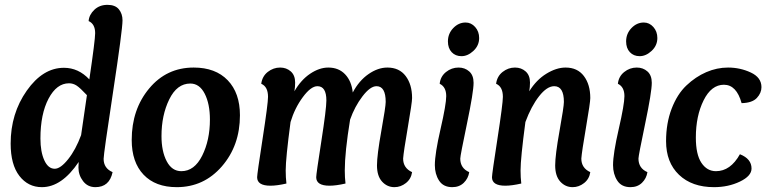

<svg xmlns="http://www.w3.org/2000/svg" viewBox="-20 -763 3175 793"><path d="M349 -435Q373 -598 373 -626Q373 -664 346 -676Q348 -702 369.5 -722.5Q391 -743 424 -743Q456 -743 471 -724.5Q486 -706 486 -679Q486 -640 447 -383.5Q408 -127 408 -107Q408 -68 445 -52Q432 10 374 10Q342 10 323 -15Q304 -40 304 -71Q304 -84 305 -94Q235 10 153 10Q96 10 60 -36.5Q24 -83 24 -170Q24 -294 90.5 -388.5Q157 -483 244 -483Q304 -483 349 -435ZM315 -205 339 -370Q311 -400 296.5 -409.5Q282 -419 265 -419Q214 -419 180.5 -355.5Q147 -292 147 -191Q147 -136 163 -101Q179 -66 206 -66Q230 -66 261.5 -105.5Q293 -145 315 -205Z M710 10Q622 10 573 -41.5Q524 -93 524 -185Q524 -311 596 -397.5Q668 -484 780 -484Q870 -484 920.5 -431.5Q971 -379 971 -287Q971 -162 896.5 -76Q822 10 710 10ZM766 -418Q711 -418 679 -352.5Q647 -287 647 -201Q647 -138 668.5 -97Q690 -56 729 -56Q783 -56 815 -120Q847 -184 847 -269Q847 -334 825.5 -376Q804 -418 766 -418Z M1180 -259Q1160 -109 1160 -59Q1160 -30 1163 -5Q1124 4 1097 4Q1042 4 1042 -31Q1042 -44 1064.5 -189.5Q1087 -335 1087 -363Q1087 -405 1059 -417Q1063 -448 1086 -466Q1109 -484 1137 -484Q1163 -484 1181 -468Q1199 -452 1199 -422Q1199 -404 1196 -386Q1223 -433 1261 -458.5Q1299 -484 1336 -484Q1379 -484 1405.5 -456Q1432 -428 1437 -381Q1463 -430 1502 -457Q1541 -484 1580 -484Q1629 -484 1655.5 -449Q1682 -414 1682 -358Q1682 -340 1664.5 -238Q1647 -136 1645 -108Q1645 -69 1682 -52Q1678 -24 1656.5 -7Q1635 10 1609 10Q1579 10 1558 -13Q1537 -36 1537 -80Q1537 -122 1555 -222.5Q1573 -323 1573 -342Q1573 -407 1535 -407Q1509 -407 1477 -365Q1445 -323 1426 -269Q1404 -134 1404 -59Q1404 -30 1407 -5Q1368 4 1341 4Q1286 4 1286 -31Q1286 -44 1307 -178.5Q1328 -313 1328 -348Q1328 -407 1291 -407Q1264 -407 1230.5 -361.5Q1197 -316 1180 -259Z M1886 -531Q1861 -531 1845.5 -547.5Q1830 -564 1830 -592Q1830 -624 1852 -647Q1874 -670 1903 -670Q1926 -670 1942.5 -651.5Q1959 -633 1959 -606Q1959 -575 1935.5 -553Q1912 -531 1886 -531ZM1823 -366Q1823 -404 1796 -417Q1799 -447 1822 -465.5Q1845 -484 1874 -484Q1900 -484 1918 -468Q1936 -452 1936 -421Q1936 -383 1908.5 -251.5Q1881 -120 1881 -108Q1881 -68 1918 -52Q1914 -26 1895.5 -8Q1877 10 1848 10Q1811 10 1793.5 -17Q1776 -44 1776 -81Q1776 -128 1799.5 -230Q1823 -332 1823 -366Z M2150 -259Q2130 -109 2130 -59Q2130 -30 2133 -5Q2094 4 2067 4Q2012 4 2012 -31Q2012 -44 2034.5 -189.5Q2057 -335 2057 -363Q2057 -405 2029 -417Q2033 -448 2056 -466Q2079 -484 2107 -484Q2133 -484 2151 -468Q2169 -452 2169 -422Q2169 -404 2166 -386Q2195 -433 2236.5 -458.5Q2278 -484 2316 -484Q2365 -484 2391.5 -449Q2418 -414 2418 -358Q2418 -340 2400.5 -238Q2383 -136 2381 -108Q2381 -69 2418 -52Q2414 -24 2392.5 -7Q2371 10 2345 10Q2315 10 2294 -13Q2273 -36 2273 -80Q2273 -122 2291 -222.5Q2309 -323 2309 -342Q2309 -407 2269 -407Q2239 -407 2206.5 -365.5Q2174 -324 2150 -259Z M2622 -531Q2597 -531 2581.5 -547.5Q2566 -564 2566 -592Q2566 -624 2588 -647Q2610 -670 2639 -670Q2662 -670 2678.5 -651.5Q2695 -633 2695 -606Q2695 -575 2671.5 -553Q2648 -531 2622 -531ZM2559 -366Q2559 -404 2532 -417Q2535 -447 2558 -465.5Q2581 -484 2610 -484Q2636 -484 2654 -468Q2672 -452 2672 -421Q2672 -383 2644.5 -251.5Q2617 -120 2617 -108Q2617 -68 2654 -52Q2650 -26 2631.5 -8Q2613 10 2584 10Q2547 10 2529.5 -17Q2512 -44 2512 -81Q2512 -128 2535.5 -230Q2559 -332 2559 -366Z M3043 -337Q3022 -413 2970 -413Q2918 -413 2886 -348.5Q2854 -284 2854 -195Q2854 -125 2877 -90.5Q2900 -56 2937 -56Q2997 -56 3036 -126Q3084 -107 3084 -67Q3084 -36 3036 -13Q2988 10 2929 10Q2838 10 2784.5 -41Q2731 -92 2731 -180Q2731 -254 2754 -314Q2777 -374 2815 -410Q2853 -446 2897 -465Q2941 -484 2987 -484Q3037 -484 3081 -463.5Q3125 -443 3125 -403Q3125 -379 3106 -358.5Q3087 -338 3043 -337Z"/></svg>

Font: Overlock
Style: Bold Italic
Weight: 700
Version: Version 1.001